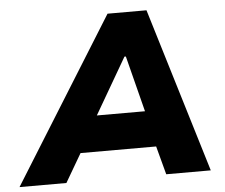

<svg xmlns="http://www.w3.org/2000/svg" viewBox="-94 -763 960 820"><g transform="rotate(-5 386.0 -352.5)"><path d="M-43 0 396 -705H563L777 0H586L535 -191L596 -122H186L269 -190L158 0ZM452 -516 290 -237 271 -276H561L529 -237L458 -516Z"/></g></svg>

Font: Nunito Sans 7pt Black
Style: Italic
Weight: 900
Italic angle: -9°
Version: Version 3.101;gftools[0.9.27]